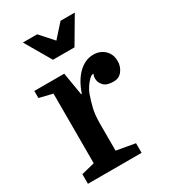

<svg xmlns="http://www.w3.org/2000/svg" viewBox="-191 -874 855 967"><g transform="rotate(-30 237.0 -390.0)"><path d="M330 -467Q330 -467 330 -467Q330 -467 330 -467Q319 -467 305 -453.5Q291 -440 279.5 -422Q268 -404 263 -390Q251 -356 242 -320Q233 -284 233 -232V-75L341 -56V0H29V-56L106 -75V-480L29 -499V-540H203L225 -408H229Q252 -476 291 -513Q330 -550 377 -550Q416 -550 442 -525.5Q468 -501 468 -460Q468 -430 450 -405.5Q432 -381 399 -381Q359 -381 342 -399.5Q325 -418 325 -440Q325 -447 325.5 -450.5Q326 -454 330 -467ZM314 -629 403 -780H320L252 -704L184 -780H101L189 -629Z"/></g></svg>

Font: Domine
Style: Regular
Weight: 400
Designer: Pablo Impallari, Rodrigo Fuenzalida, Brenda Gallo
Foundry: Pablo Impallari, Rodrigo Fuenzalida, Brenda Gallo
Version: Version 2.000;September 19, 2022;FontCreator 14.0.0.2877 64-